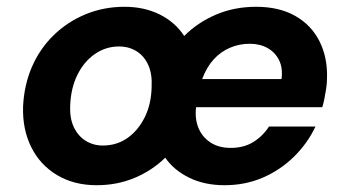

<svg xmlns="http://www.w3.org/2000/svg" viewBox="-20 -534 1022 566"><path d="M265 12Q198 12 148 -18Q98 -48 72 -100.5Q46 -153 48 -220Q51 -283 74 -336.5Q97 -390 138 -430Q179 -470 232.5 -492Q286 -514 347 -514Q405 -514 450.5 -491.5Q496 -469 523 -428Q563 -468 617 -491Q671 -514 735 -514Q803 -514 850.5 -487Q898 -460 922 -412Q946 -364 944 -303Q944 -289 941.5 -272.5Q939 -256 936 -241.5Q933 -227 930 -218H558Q554 -184 565 -157Q576 -130 600.5 -114Q625 -98 660 -98Q699 -98 727 -115.5Q755 -133 773 -161H910Q887 -112 847 -72.5Q807 -33 755 -10.5Q703 12 642 12Q584 12 539 -9.5Q494 -31 467 -69Q428 -31 376.5 -9.5Q325 12 265 12ZM283 -105Q324 -105 355.5 -127Q387 -149 406.5 -188Q426 -227 427 -278Q429 -316 417 -342.5Q405 -369 382.5 -383Q360 -397 331 -397Q292 -397 260 -375Q228 -353 208.5 -314Q189 -275 187 -224Q185 -186 197.5 -159.5Q210 -133 232.5 -119Q255 -105 283 -105ZM576 -301H810Q814 -334 802.5 -357Q791 -380 768.5 -392.5Q746 -405 716 -405Q686 -405 658.5 -393.5Q631 -382 610 -359Q589 -336 576 -301Z"/></svg>

Font: DM Sans 16pt
Style: Bold Italic
Weight: 700
Italic angle: -10°
Version: Version 4.004;gftools[0.9.30]